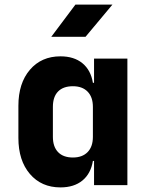

<svg xmlns="http://www.w3.org/2000/svg" viewBox="-20 -805 640 835"><path d="M203 -645 308 -785H469L352 -645ZM243 10Q160 10 110 -48.5Q60 -107 60 -205V-345Q60 -443 110 -501.5Q160 -560 243 -560Q302 -560 338.5 -530Q375 -500 384 -445H389V-550H534V0H389V-105H384Q375 -50 338.5 -20Q302 10 243 10ZM297 -120Q338 -120 361 -143.5Q384 -167 384 -210V-340Q384 -383 361 -406.5Q338 -430 297 -430Q255 -430 232.5 -407Q210 -384 210 -340V-210Q210 -167 232.5 -143.5Q255 -120 297 -120Z"/></svg>

Font: NKDuy Mono ExtraBold
Style: Regular
Weight: 800
Monospace: yes
Designer: NKDuy
Foundry: NKDuy
Version: Version 2.251; ttfautohint (v1.8.4.7-5d5b)